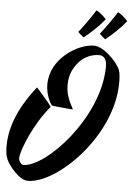

<svg xmlns="http://www.w3.org/2000/svg" viewBox="-81 -1023 791 1155"><g transform="rotate(5 315.0 -446.0)"><path d="M605 -655C590 -680 519 -762 457 -762C362 -762 198 -663 198 -506C198 -451 221 -399 237 -381C273 -375 333 -372 364 -368C362 -385 304 -448 324 -558C337 -623 395 -708 495 -708C517 -708 540 -692 540 -645C540 -334 232 -10 96 -10C86 -10 68 -28 68 -49C68 -95 137 -264 230 -372C221 -389 154 -465 138 -482C16 -328 -14 -205 -14 -115C-14 -56 -2 -36 5 -23C14 -3 77 83 131 83C308 83 628 -231 628 -554C628 -631 614 -639 605 -655ZM514 -926C507 -934 481 -962 454 -975C441 -952 389 -877 356 -836C361 -830 385 -810 391 -806C434 -840 478 -881 514 -926ZM644 -926C637 -934 611 -962 584 -975C571 -952 519 -877 486 -836C491 -830 515 -810 521 -806C564 -840 608 -881 644 -926Z"/></g></svg>

Font: Yesteryear
Style: Regular
Weight: 400
Designer: Astigmatic (AOETI)
Foundry: Astigmatic (AOETI)
Version: Version 1.000